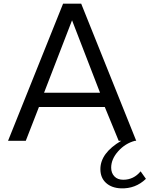

<svg xmlns="http://www.w3.org/2000/svg" viewBox="-20 -770 842 1050"><path d="M749 167 778 208Q721 263 641 260Q590 258 559.5 230Q529 202 529 155Q529 67 643 0H629L553 -185H193L121 0H24L325 -750H424L725 0H718Q665 14 626.5 57Q588 100 588 147Q588 176 605.5 194.5Q623 213 654 213Q711 213 749 167ZM221 -263H527L374 -659Z"/></svg>

Font: Oakes Grotesk
Style: Regular
Weight: 400
Designer: Samuel Oakes
Foundry: Samuel Oakes
Version: Version 1.000;PS 001.000;hotconv 1.0.88;makeotf.lib2.5.64775